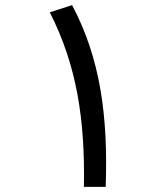

<svg xmlns="http://www.w3.org/2000/svg" viewBox="-20 -724 626 744"><path d="M305.2 0H389.6C398.9 -272 369.6 -496.6 259.3 -704.1L172.9 -676.3C278.3 -469.2 309.6 -258.8 305.2 0Z"/></svg>

Font: Cascadia Mono PL SemiLight
Style: Regular
Weight: 350
Monospace: yes
Designer: Aaron Bell
Foundry: Saja Typeworks
Version: Version 2404.023